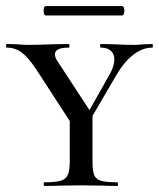

<svg xmlns="http://www.w3.org/2000/svg" viewBox="-22 -613 524 633"><path d="M480 -456Q448 -456 417.5 -432.5Q387 -409 362 -366L283 -231V-81Q283 -50 288.5 -36Q294 -22 311 -17Q328 -12 365 -12Q367 -12 367 -6Q367 0 365 0Q333 0 315 -1L245 -2L177 -1Q158 0 125 0Q122 0 122 -6Q122 -12 125 -12Q161 -12 178 -17Q195 -22 201.5 -36.5Q208 -51 208 -81V-214L97 -385Q71 -424 49.5 -440Q28 -456 0 -456Q-2 -456 -2 -462Q-2 -468 0 -468L35 -467Q59 -465 69 -465Q99 -465 151 -467L205 -468Q207 -468 207 -462Q207 -456 205 -456Q159 -456 159 -434Q159 -423 169 -409L273 -250L339 -367Q355 -395 355 -417Q355 -435 343.5 -445.5Q332 -456 311 -456Q308 -456 308 -462Q308 -468 311 -468L355 -467Q391 -465 420 -465Q433 -465 453 -467L480 -468Q482 -468 482 -462Q482 -456 480 -456ZM122 -578Q122 -593 129 -593H380Q384 -593 386 -588.5Q388 -584 388 -578Q388 -572 386 -567Q384 -562 380 -562H129Q122 -562 122 -578Z"/></svg>

Font: Cormorant SC Medium
Style: Regular
Weight: 500
Designer: Christian Thalmann (Catharsis Fonts)
Version: Version 3.000